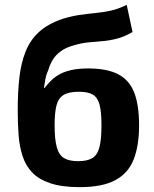

<svg xmlns="http://www.w3.org/2000/svg" viewBox="-20 -759 635 791"><path d="M308 12Q235 12 187.5 -4Q140 -20 113 -48Q86 -76 73 -116Q60 -156 56.5 -204Q53 -252 53 -306Q53 -380 60 -440.5Q67 -501 86 -548Q105 -595 141.5 -628Q178 -661 237 -681Q272 -692 305 -697Q338 -702 370.5 -705Q403 -708 435.5 -715Q468 -722 502 -739L526 -627Q493 -608 462.5 -600Q432 -592 403 -589.5Q374 -587 345.5 -584.5Q317 -582 287 -573Q252 -564 230 -547.5Q208 -531 196.5 -511.5Q185 -492 179 -470Q170 -451 167 -432.5Q164 -414 161 -397H164Q177 -414 192 -428.5Q207 -443 227.5 -454Q248 -465 276.5 -471Q305 -477 343 -477Q421 -477 467 -453Q513 -429 533 -377.5Q553 -326 553 -242Q553 -160 531 -103Q509 -46 455.5 -17Q402 12 308 12ZM302 -95Q339 -95 360 -107.5Q381 -120 389.5 -152Q398 -184 398 -243Q398 -299 390 -328.5Q382 -358 362 -369.5Q342 -381 306 -381Q263 -381 241.5 -367.5Q220 -354 212.5 -324Q205 -294 205 -243Q205 -185 214 -152.5Q223 -120 244 -107.5Q265 -95 302 -95Z"/></svg>

Font: Exo 2
Style: Bold
Weight: 700
Designer: Natanael Gama
Foundry: Natanael Gama
Version: Version 2.010